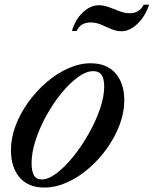

<svg xmlns="http://www.w3.org/2000/svg" viewBox="-20 -812 674 842"><path d="M174.5 10.5Q104 10.5 66 -33.8Q28 -78 28 -153.5Q28 -206.5 48.2 -260.5Q68.5 -314.5 103.8 -363.5Q139 -412.5 183.8 -451Q228.5 -489.5 278.5 -512Q328.5 -534.5 377.5 -534.5Q448 -534.5 486.5 -490.8Q525 -447 525 -372Q525 -318.5 504.5 -264.2Q484 -210 448.8 -160.8Q413.5 -111.5 368.5 -72.8Q323.5 -34 273.5 -11.8Q223.5 10.5 174.5 10.5ZM163 -25Q192.5 -25 229 -52.8Q265.5 -80.5 302 -126Q338.5 -171.5 369.2 -226Q400 -280.5 418.5 -334.5Q437 -388.5 437 -432.5Q437 -465.5 425.8 -482.8Q414.5 -500 389 -500Q358 -500 321.5 -473.5Q285 -447 249 -402.8Q213 -358.5 183.5 -305.2Q154 -252 136.2 -197.5Q118.5 -143 118.5 -96.5Q118.5 -61.5 129 -43.2Q139.5 -25 163 -25ZM513 -675Q489.5 -675 467.5 -684.8Q445.5 -694.5 423.2 -704Q401 -713.5 377.5 -713.5Q333 -713.5 316 -676H295.5Q309.5 -725.5 343 -757.2Q376.5 -789 413 -789Q436 -789 458.8 -780.2Q481.5 -771.5 504.5 -762.8Q527.5 -754 549.5 -754Q590.5 -754 610.5 -791.5H634Q617 -740.5 583 -707.8Q549 -675 513 -675Z"/></svg>

Font: Libre Caslon Text
Style: Italic
Weight: 400
Italic angle: -22.583°
Designer: Pablo Impallari, Rodrigo Fuenzalida, Katja Schimmel
Foundry: Pablo Impallari, Rodrigo Fuenzalida
Version: Version 2.000